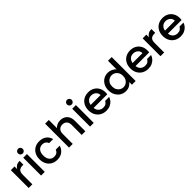

<svg xmlns="http://www.w3.org/2000/svg" viewBox="439 -2478 4195 4195"><g transform="rotate(-45 2537.0 -380.5)"><path d="M75 -551H189V-471Q213 -512 254 -536Q295 -560 354 -560V-442H325Q262 -442 225.5 -410Q189 -378 189 -290V0H75Z M517 -624Q486 -624 465 -645Q444 -666 444 -697Q444 -728 465 -749Q486 -770 517 -770Q547 -770 568 -749Q589 -728 589 -697Q589 -666 568 -645Q547 -624 517 -624ZM459 -551H573V0H459Z M685 -276Q685 -362 719.5 -426Q754 -490 815 -525Q876 -560 955 -560Q1056 -560 1121 -512Q1186 -464 1209 -377H1086Q1072 -417 1039 -440.5Q1006 -464 955 -464Q886 -464 844 -415Q802 -366 802 -276Q802 -185 844 -136Q886 -87 955 -87Q1006 -87 1038 -109Q1070 -131 1086 -174H1209Q1186 -93 1121 -42Q1056 9 955 9Q876 9 815 -26Q754 -61 719.5 -125.5Q685 -190 685 -276Z M1714 -308Q1714 -384 1676 -422.5Q1638 -461 1576 -461Q1513 -461 1475 -422.5Q1437 -384 1437 -308V0H1323V-740H1437V-487Q1465 -521 1510 -540.5Q1555 -560 1608 -560Q1670 -560 1719.5 -533.5Q1769 -507 1798 -454.5Q1827 -402 1827 -325V0H1714Z M2030 -624Q1999 -624 1978 -645Q1957 -666 1957 -697Q1957 -728 1978 -749Q1999 -770 2030 -770Q2060 -770 2081 -749Q2102 -728 2102 -697Q2102 -666 2081 -645Q2060 -624 2030 -624ZM1972 -551H2086V0H1972Z M2726 -164Q2711 -116 2677 -77Q2643 -38 2592 -14.5Q2541 9 2473 9Q2394 9 2332 -26Q2270 -61 2234 -125.5Q2198 -190 2198 -276Q2198 -363 2233 -426.5Q2268 -490 2330 -525Q2392 -560 2473 -560Q2552 -560 2612 -526Q2672 -492 2706.5 -431Q2741 -370 2741 -289Q2741 -275 2740 -261Q2739 -247 2737 -233H2316Q2322 -165 2366 -126Q2410 -87 2473 -87Q2526 -87 2556.5 -109.5Q2587 -132 2603 -164ZM2468 -464Q2410 -464 2368 -427Q2326 -390 2317 -325H2622Q2621 -389 2576.5 -426.5Q2532 -464 2468 -464Z M2815 -278Q2815 -363 2850 -426.5Q2885 -490 2944 -525Q3003 -560 3076 -560Q3130 -560 3182.5 -536.5Q3235 -513 3266 -474V-740H3381V0H3266V-83Q3240 -46 3191.5 -18.5Q3143 9 3075 9Q3003 9 2944 -27.5Q2885 -64 2850 -128.5Q2815 -193 2815 -278ZM3266 -276Q3266 -335 3242 -376.5Q3218 -418 3180 -439.5Q3142 -461 3099 -461Q3057 -461 3018.5 -440Q2980 -419 2956 -378.5Q2932 -338 2932 -278Q2932 -219 2956 -176.5Q2980 -134 3018.5 -112Q3057 -90 3099 -90Q3142 -90 3180 -111.5Q3218 -133 3242 -175Q3266 -217 3266 -276Z M4021 -164Q4006 -116 3972 -77Q3938 -38 3887 -14.5Q3836 9 3768 9Q3689 9 3627 -26Q3565 -61 3529 -125.5Q3493 -190 3493 -276Q3493 -363 3528 -426.5Q3563 -490 3625 -525Q3687 -560 3768 -560Q3847 -560 3907 -526Q3967 -492 4001.5 -431Q4036 -370 4036 -289Q4036 -275 4035 -261Q4034 -247 4032 -233H3611Q3617 -165 3661 -126Q3705 -87 3768 -87Q3821 -87 3851.5 -109.5Q3882 -132 3898 -164ZM3763 -464Q3705 -464 3663 -427Q3621 -390 3612 -325H3917Q3916 -389 3871.5 -426.5Q3827 -464 3763 -464Z M4148 -551H4262V-471Q4286 -512 4327 -536Q4368 -560 4427 -560V-442H4398Q4335 -442 4298.5 -410Q4262 -378 4262 -290V0H4148Z M5022 -164Q5007 -116 4973 -77Q4939 -38 4888 -14.5Q4837 9 4769 9Q4690 9 4628 -26Q4566 -61 4530 -125.5Q4494 -190 4494 -276Q4494 -363 4529 -426.5Q4564 -490 4626 -525Q4688 -560 4769 -560Q4848 -560 4908 -526Q4968 -492 5002.5 -431Q5037 -370 5037 -289Q5037 -275 5036 -261Q5035 -247 5033 -233H4612Q4618 -165 4662 -126Q4706 -87 4769 -87Q4822 -87 4852.5 -109.5Q4883 -132 4899 -164ZM4764 -464Q4706 -464 4664 -427Q4622 -390 4613 -325H4918Q4917 -389 4872.5 -426.5Q4828 -464 4764 -464Z"/></g></svg>

Font: Poppins Medium
Style: Regular
Weight: 500
Designer: Ninad Kale (Devanagari), Jonny Pinhorn (Latin)
Version: Version 5.002